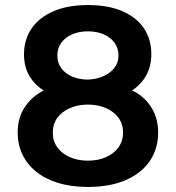

<svg xmlns="http://www.w3.org/2000/svg" viewBox="-20 -730 696 760"><path d="M328 10Q262 10 210 -6Q158 -22 122.5 -51Q87 -80 68.5 -119Q50 -158 50 -206Q50 -264 78.5 -306.5Q107 -349 153 -372Q116 -395 95.5 -431Q75 -467 75 -515Q75 -573 104.5 -616.5Q134 -660 190.5 -685Q247 -710 328 -710Q409 -710 465 -685.5Q521 -661 550 -617.5Q579 -574 579 -516Q579 -468 559 -432Q539 -396 503 -372Q550 -350 578 -306.5Q606 -263 606 -205Q606 -142 573.5 -93.5Q541 -45 478.5 -17.5Q416 10 328 10ZM328 -94Q367 -94 398.5 -107.5Q430 -121 448.5 -146Q467 -171 467 -205Q467 -240 448.5 -264.5Q430 -289 398.5 -302.5Q367 -316 328 -316Q289 -316 257.5 -302.5Q226 -289 207.5 -264.5Q189 -240 189 -205Q189 -171 207.5 -146Q226 -121 257.5 -107.5Q289 -94 328 -94ZM328 -415Q361 -416 388.5 -428Q416 -440 432.5 -461Q449 -482 449 -510Q449 -539 433.5 -560.5Q418 -582 390.5 -594Q363 -606 328 -606Q293 -606 265.5 -594Q238 -582 222.5 -560.5Q207 -539 207 -510Q207 -481 222.5 -460Q238 -439 265.5 -427Q293 -415 328 -415Z"/></svg>

Font: Rubik Light Medium
Style: Regular
Weight: 500
Version: Version 2.104